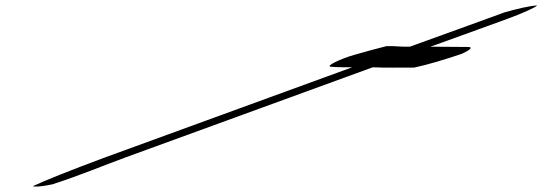

<svg xmlns="http://www.w3.org/2000/svg" viewBox="-20 -650 1976 699"><path d="M1269 -450C1223 -437 1162 -409 1185 -407C1209 -405 1233 -405 1262 -405C957 -294 657 -184 360 -76C231 -28 144 7 99 28C111 31 133 29 171 21C276 -13 347 -44 440 -78C731 -184 1035 -295 1337 -405C1382 -403 1437 -404 1488 -404C1527 -412 1597 -432 1661 -454C1692 -468 1704 -479 1683 -479C1636 -479 1593 -480 1547 -480C1642 -514 1730 -546 1826 -581C1884 -602 1927 -622 1936 -630C1914 -630 1862 -618 1817 -605C1696 -561 1589 -522 1472 -480C1437 -479 1422 -483 1387 -482C1354 -474 1314 -463 1269 -450Z"/></svg>

Font: Snowfall
Style: UltraObl
Weight: 400
Designer: Jasper
Foundry: Cannot Into Space Fonts
Version: Version 0.9